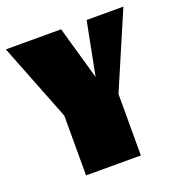

<svg xmlns="http://www.w3.org/2000/svg" viewBox="-121 -765 821 869"><g transform="rotate(-20 289.5 -330.0)"><path d="M411 -296V0H147V-288L1 -660H267L340 -404L390 -660H567Z"/></g></svg>

Font: Sansita Black
Style: Regular
Weight: 900
Designer: Pablo Cosgaya
Foundry: Omnibus-Type
Version: Version 1.006; ttfautohint (v1.5)